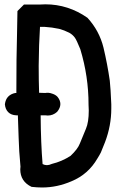

<svg xmlns="http://www.w3.org/2000/svg" viewBox="-20 -833 540 865"><path d="M87.9 -812.5H157.2Q170.9 -813.5 184.6 -813.5Q287.1 -813.5 374 -752.9Q427.7 -694.3 446.3 -618.2Q463.9 -543.9 474.6 -469.7Q478.5 -433.6 481.4 -363.3Q481.4 -353.5 481.4 -343.8Q481.4 -266.6 453.1 -192.4Q442.4 -166 439.9 -159.7Q437.5 -153.3 434.6 -146.5Q427.7 -132.8 418.9 -119.1Q377.9 -47.9 302.7 -16.6Q237.3 11.7 169.9 11.7Q147.5 11.7 122.1 8.8Q71.3 -15.6 71.3 -70.3Q71.3 -76.2 72.3 -82Q65.4 -154.3 64 -211.9Q62.5 -269.5 60.5 -313.5H52.7Q30.3 -314.5 17.1 -327.6Q3.9 -340.8 2 -363.3Q4.9 -385.7 17.1 -397.9Q29.3 -410.2 48.8 -414.1H53.7Q53.7 -584 56.6 -674.8L58.6 -783.2ZM156.2 -629.9Q154.3 -567.4 154.3 -537.1Q154.3 -468.8 156.2 -415L183.6 -414.1Q188.5 -415 191.4 -415Q194.3 -415 197.8 -415Q201.2 -415 207 -413.6Q212.9 -412.1 217.8 -410.2Q231.4 -405.3 239.3 -396.5Q252 -380.9 252 -364.3Q252 -346.7 237.3 -329.1Q218.8 -312.5 195.3 -312.5Q189.5 -312.5 183.6 -313.5H163.1Q164.1 -185.5 171.9 -93.8Q181.6 -88.9 191.4 -88.9Q201.2 -88.9 213.9 -94.7Q258.8 -105.5 297.9 -130.9Q330.1 -161.1 339.8 -186.5L367.2 -252.9Q379.9 -282.2 379.9 -335Q379.9 -347.7 378.9 -361.3V-362.3Q378.9 -489.3 341.8 -611.3Q325.2 -652.3 317.4 -663.1Q307.6 -676.8 292 -685.5Q268.6 -697.3 246.1 -703.1Q213.9 -710 181.6 -711.9H160.2Z"/></svg>

Font: JasonHandwriting2
Style: SemiBold
Weight: 600
Version: Version 1.04.7